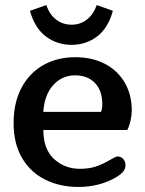

<svg xmlns="http://www.w3.org/2000/svg" viewBox="-20 -728 574 762"><path d="M99 -685 164 -708Q176 -671 202.5 -650.5Q229 -630 264 -630Q299 -630 325 -650.5Q351 -671 364 -708L428 -685Q409 -616 365 -583Q321 -550 264 -550Q207 -550 162.5 -583Q118 -616 99 -685ZM34 -239Q34 -321 65.5 -380Q97 -439 152.5 -470Q208 -501 279 -501Q345 -501 395.5 -475Q446 -449 474.5 -401Q503 -353 503 -289Q503 -271 498 -249Q493 -227 485 -212H152Q152 -136 194.5 -97Q237 -58 297 -58Q332 -58 358.5 -66.5Q385 -75 418 -94Q422 -96 431.5 -101.5Q441 -107 447 -107Q460 -107 469 -97Q478 -87 478 -72Q478 -58 469 -47Q460 -36 440 -24Q374 14 291 14Q218 14 159.5 -15Q101 -44 67.5 -101Q34 -158 34 -239ZM381 -284Q386 -297 386 -314Q386 -368 357 -398.5Q328 -429 278 -429Q226 -429 191 -390Q156 -351 152 -284Z"/></svg>

Font: Maitree Semibold
Style: Regular
Weight: 600
Designer: CadsonDemak Team
Foundry: CadsonDemak
Version: Version 1.010